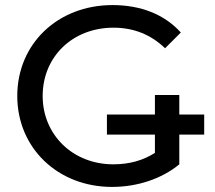

<svg xmlns="http://www.w3.org/2000/svg" viewBox="-20 -728 847 756"><path d="M48 -350C48 -145 208 8 421 8C521 8 617 -24 686 -81V-198H784V-277H686V-354H590V-277H401V-198H590V-126C543 -96 489 -81 426 -81C267 -81 148 -197 148 -350C148 -505 266 -619 427 -619C506 -619 574 -592 630 -538L692 -600C628 -671 535 -708 423 -708C208 -708 48 -556 48 -350Z"/></svg>

Font: Malon Grotesk Med
Style: Regular
Weight: 500
Designer: Julieta Ulanovsky
Foundry: Julieta Ulanovsky
Version: Version 7.200